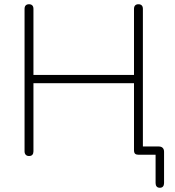

<svg xmlns="http://www.w3.org/2000/svg" viewBox="-20 -731 825 907"><path d="M735 156Q725 156 720 150Q715 144 715 134V0H634Q624 0 618.5 -4.5Q613 -9 613 -22V-338H138V-16Q138 -6 133 0Q128 6 117 6Q107 6 101.5 0Q96 -6 96 -16V-689Q96 -700 101.5 -705.5Q107 -711 117 -711Q127 -711 132.5 -705.5Q138 -700 138 -689V-377H613V-689Q613 -700 618.5 -705.5Q624 -711 634 -711Q644 -711 649.5 -705.5Q655 -700 655 -689V-20L636 -39H730Q742 -39 748.5 -32.5Q755 -26 755 -14V134Q755 144 750 150Q745 156 735 156Z"/></svg>

Font: Nunito ExtraLight
Style: Regular
Weight: 200
Designer: Vernon Adams
Foundry: Vernon Adams
Version: Version 3.602